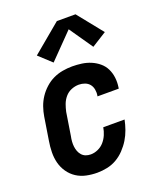

<svg xmlns="http://www.w3.org/2000/svg" viewBox="-143 -852 785 948"><g transform="rotate(-20 250.0 -378.0)"><path d="M204 8Q174 8 146 2Q118 -4 95 -19Q72 -34 56 -57Q40 -80 33 -107Q26 -134 26.5 -163.5Q27 -193 32 -222L51 -342Q55 -367 63.5 -391.5Q72 -416 86.5 -438Q101 -460 121.5 -478.5Q142 -497 165.5 -508Q189 -519 214.5 -523.5Q240 -528 265 -528Q290 -528 315 -524.5Q340 -521 362.5 -511.5Q385 -502 403.5 -486.5Q422 -471 432.5 -449.5Q443 -428 446 -403Q449 -378 445 -352Q445 -350 444.5 -348.5Q444 -347 444 -346H332Q333 -347 333 -347.5Q333 -348 333 -349Q336 -365 333 -381.5Q330 -398 320.5 -409.5Q311 -421 296 -426.5Q281 -432 265 -432Q245 -432 225.5 -424Q206 -416 192.5 -400Q179 -384 172 -365Q165 -346 161 -327L142 -207Q139 -193 138 -179.5Q137 -166 138.5 -153Q140 -140 144.5 -128Q149 -116 157.5 -106.5Q166 -97 178 -92.5Q190 -88 204 -88Q223 -88 242 -96.5Q261 -105 274.5 -120.5Q288 -136 296 -155Q304 -174 307 -193H419Q414 -168 405 -142.5Q396 -117 382 -94Q368 -71 348.5 -50.5Q329 -30 305.5 -16.5Q282 -3 255.5 2.5Q229 8 204 8ZM186 -577 120 -638 271 -764H369L475 -632L397 -583L312 -706Z"/></g></svg>

Font: Iosevka SS04 Oblique
Style: Bold
Weight: 700
Italic angle: -9°
Monospace: yes
Designer: Belleve Invis
Foundry: Belleve Invis
Version: Version 19.0.0; ttfautohint (v1.8.4)